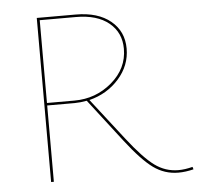

<svg xmlns="http://www.w3.org/2000/svg" viewBox="-49 -709 796 767"><g transform="rotate(-5 348.5 -325.5)"><path d="M694 -11 697 -1Q665 7 636 7Q581 7 536 -25.5Q491 -58 427 -141L296 -311Q269 -306 247 -306H137V0H126V-658H282Q371 -658 422 -616Q473 -574 473 -505Q473 -437 426 -384Q379 -331 307 -313L436 -147Q499 -66 542 -34.5Q585 -3 637 -3Q663 -3 694 -11ZM137 -316H247Q333 -316 397.5 -371Q462 -426 462 -505Q462 -570 414.5 -609Q367 -648 282 -648H137Z"/></g></svg>

Font: EauTest Hairline
Style: Regular
Weight: 250
Designer: Christian Thalmann (Catharsis Fonts)
Version: Version 0.001;PS 000.001;hotconv 1.0.88;makeotf.lib2.5.64775